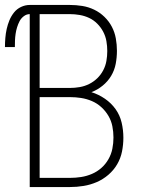

<svg xmlns="http://www.w3.org/2000/svg" viewBox="-51 -755 571 775"><path d="M69 0V-698Q56 -698 45 -689.5Q34 -681 28 -669.5Q22 -658 18 -645Q14 -632 12 -618.5Q10 -605 9.5 -591.5Q9 -578 9 -565H-31Q-31 -583 -29.5 -601.5Q-28 -620 -24 -638Q-20 -656 -13 -673Q-6 -690 5.5 -704.5Q17 -719 34 -727Q51 -735 69 -735H231Q256 -735 281 -731Q306 -727 329 -716Q352 -705 370.5 -687Q389 -669 400.5 -647Q412 -625 416.5 -600Q421 -575 421 -550Q421 -523 416 -497Q411 -471 397.5 -448.5Q384 -426 363 -409Q342 -392 318 -383Q347 -374 372.5 -356.5Q398 -339 415.5 -314.5Q433 -290 440 -260Q447 -230 447 -199Q447 -171 441.5 -143.5Q436 -116 422 -92Q408 -68 386.5 -49.5Q365 -31 339.5 -20Q314 -9 286.5 -4.5Q259 0 231 0ZM109 -400H231Q251 -400 271 -403.5Q291 -407 309 -416Q327 -425 341.5 -439Q356 -453 365.5 -471Q375 -489 378.5 -509Q382 -529 382 -549Q382 -569 378.5 -589Q375 -609 365.5 -627Q356 -645 341.5 -659.5Q327 -674 309 -682.5Q291 -691 271 -694.5Q251 -698 231 -698H109ZM231 -37Q254 -37 276.5 -40.5Q299 -44 320 -53Q341 -62 358 -77Q375 -92 386.5 -112Q398 -132 402.5 -154.5Q407 -177 407 -200Q407 -223 402.5 -245.5Q398 -268 386.5 -287.5Q375 -307 358 -322.5Q341 -338 320 -347Q299 -356 276.5 -359.5Q254 -363 231 -363H109V-37Z"/></svg>

Font: Iosevka SS18 Extralight
Style: Regular
Weight: 200
Monospace: yes
Designer: Belleve Invis
Foundry: Belleve Invis
Version: Version 25.1.1; ttfautohint (v1.8.4)